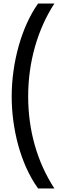

<svg xmlns="http://www.w3.org/2000/svg" viewBox="-20 -820 356 1084"><path d="M46 -275C46 -97 94 104 195 244H287C190 95 139 -83 139 -276C139 -469 192 -654 287 -800H195C101 -668 46 -465 46 -275Z"/></svg>

Font: Noto Sans Malayalam ExtraCondensed Medium
Style: Regular
Weight: 500
Width: 2
Designer: Jelle Bosma - Monotype Design Team
Foundry: Monotype Imaging Inc.
Version: Version 2.104